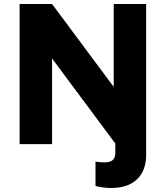

<svg xmlns="http://www.w3.org/2000/svg" viewBox="-20 -720 828 959"><path d="M535 219Q516 219 493.5 216Q471 213 457 209V87Q477 91 503 91Q530 91 543 79.5Q556 68 556 43V-3L240 -428V0H78V-700H240L548 -286V-700H710V53Q710 132 664.5 175.5Q619 219 535 219Z"/></svg>

Font: Red Hat Text VF
Style: Regular
Weight: 400
Designer: Pentagram, MCKL
Foundry: Pentagram, MCKL
Version: Version 1.023